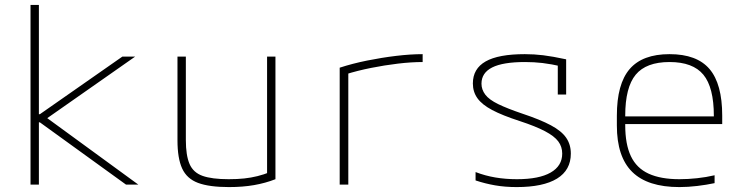

<svg xmlns="http://www.w3.org/2000/svg" viewBox="-20 -750 3040 780"><path d="M104 0V-730H138V-286H142L477 -520H529L172 -270L542 0H492L142 -253H138V0Z M910 10Q830 10 784.5 -7Q739 -24 720 -65.5Q701 -107 701 -180V-520H735V-181Q735 -119 750 -84Q765 -49 803 -35.5Q841 -22 909 -22Q944 -22 972 -25Q1000 -28 1026 -34.5Q1052 -41 1077 -51L1065 -31V-520H1099V-22Q1058 -6 1012 2Q966 10 910 10Z M1360 -475Q1412 -492 1471.5 -504Q1531 -516 1589.5 -523Q1648 -530 1697 -530V-498Q1651 -498 1596.5 -491.5Q1542 -485 1487 -474Q1432 -463 1384 -448L1395 -465V0H1360Z M2079 10Q2032 10 1991.5 3Q1951 -4 1912 -17V-51Q1951 -36 1992.5 -29Q2034 -22 2080 -22Q2170 -22 2217 -49Q2264 -76 2264 -126Q2264 -154 2248 -175.5Q2232 -197 2194 -217Q2156 -237 2092 -258Q2021 -281 1979.5 -303Q1938 -325 1919.5 -351Q1901 -377 1901 -411Q1901 -471 1953 -500.5Q2005 -530 2112 -530Q2150 -530 2187 -525.5Q2224 -521 2280 -509V-366H2246V-505L2267 -479Q2218 -490 2184 -494Q2150 -498 2113 -498Q2023 -498 1979.5 -476Q1936 -454 1936 -410Q1936 -386 1951.5 -365.5Q1967 -345 2004 -327Q2041 -309 2103 -288Q2175 -264 2218 -241Q2261 -218 2280 -190.5Q2299 -163 2299 -126Q2299 -59 2243 -24.5Q2187 10 2079 10Z M2740 10Q2611 10 2548.5 -51.5Q2486 -113 2486 -240V-280Q2486 -409 2538 -469.5Q2590 -530 2700 -530Q2811 -530 2862.5 -469.5Q2914 -409 2914 -280V-246H2505V-277H2893L2880 -263V-279Q2880 -395 2837.5 -446.5Q2795 -498 2700 -498Q2605 -498 2562.5 -446.5Q2520 -395 2520 -280V-241Q2520 -164 2543 -115.5Q2566 -67 2615 -44.5Q2664 -22 2740 -22Q2775 -22 2812 -26Q2849 -30 2883 -38V-6Q2850 1 2812.5 5.5Q2775 10 2740 10Z"/></svg>

Font: M PLUS Code Latin Expanded ExtraLight
Style: Regular
Weight: 250
Width: 7
Designer: Coji Morishita
Foundry: UNDERFOREST DESIGN
Version: Version 1.002; ttfautohint (v1.8.3)